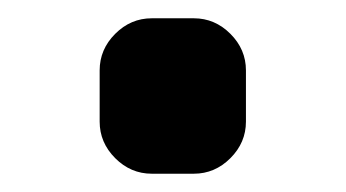

<svg xmlns="http://www.w3.org/2000/svg" viewBox="-20 -395 378 210"><path d="M146 -205Q123 -205 106 -222Q89 -239 89 -262V-318Q89 -341 106 -358Q123 -375 146 -375H192Q215 -375 232 -358Q249 -341 249 -318V-262Q249 -239 232 -222Q215 -205 192 -205Z"/></svg>

Font: Rounded Mplus 1c Bold
Style: Bold
Weight: 700
Version: Version 1.059.20150529